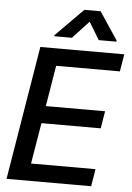

<svg xmlns="http://www.w3.org/2000/svg" viewBox="-62 -995 714 1040"><g transform="rotate(5 295.0 -474.5)"><path d="M13.7 0 133.8 -727.5H590.3L574.7 -633.3H228L191.4 -411.1H513.7L498 -316.9H175.8L138.7 -94.2H489.3L473.6 0ZM445.8 -792 388.2 -887.2 299.8 -792H203.6L204.6 -797.9L354 -948.7H442.4L542.5 -797.9L541.5 -792Z"/></g></svg>

Font: Inter Tight Medium
Style: Italic
Weight: 500
Italic angle: -9.39999°
Designer: Rasmus Andersson
Foundry: rsms
Version: Version 3.004